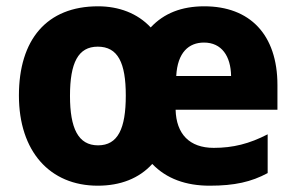

<svg xmlns="http://www.w3.org/2000/svg" viewBox="-20 -672 937 609"><path d="M628 -652C556 -652 500 -630 458 -585C416 -630 357 -652 291 -652C128 -652 40 -546 40 -369C40 -192 138 -83 290 -83C362 -83 421 -106 463 -152C508 -105 570 -83 645 -83C724 -83 777 -95 829 -123V-246C771 -216 719 -203 658 -203C581 -203 539 -247 537 -324H860V-402C860 -563 772 -652 628 -652ZM627 -537C683 -537 712 -494 713 -431H539C543 -506 579 -537 627 -537ZM290 -524C354 -524 379 -473 379 -369C379 -264 354 -211 291 -211C228 -211 202 -265 202 -368C202 -473 228 -524 290 -524Z"/></svg>

Font: Noto Sans Kannada UI SemiCondensed ExtraBold
Style: Regular
Weight: 800
Width: 4
Designer: Jelle Bosma - Monotype Design Team
Foundry: Monotype Imaging Inc.
Version: Version 2.005